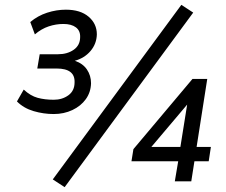

<svg xmlns="http://www.w3.org/2000/svg" viewBox="-20 -749 933 793"><path d="M202 -278Q160 -278 119 -290Q78 -302 50 -330L78 -379Q106 -353 135.5 -345Q165 -337 202 -337Q237 -337 262.5 -355.5Q288 -374 288 -409Q290 -466 214 -466H134L144 -525H220Q258 -525 284.5 -543.5Q311 -562 311 -596Q312 -622 293.5 -636Q275 -650 242 -650Q211 -650 181 -640Q151 -630 124 -607L105 -658Q136 -684 174.5 -696.5Q213 -709 252 -709Q312 -709 346 -680Q380 -651 380 -607Q379 -568 354 -538.5Q329 -509 289 -498Q322 -487 339 -462Q356 -437 356 -405Q355 -368 334.5 -339.5Q314 -311 279 -294.5Q244 -278 202 -278ZM247 24 198 -8 729 -729 778 -697ZM702 0 716 -83H523L531 -133L775 -423H836L792 -142H851L842 -83H783L770 0ZM725 -142 753 -317 605 -142Z"/></svg>

Font: Nunito Sans
Style: Italic
Weight: 400
Italic angle: -9°
Designer: Vernon Adams
Foundry: Vernon Adams
Version: Version 3.006; ttfautohint (v1.8.3)